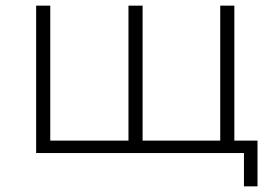

<svg xmlns="http://www.w3.org/2000/svg" viewBox="-20 -542 958 680"><path d="M108 0V-522H158V-44H435V-522H485V-44H760V-522H810V0ZM844 118V0H756V-44H892V118Z"/></svg>

Font: Montserrat Light
Style: Regular
Weight: 300
Designer: Julieta Ulanovsky
Foundry: Julieta Ulanovsky
Version: Version 9.000; ttfautohint (v1.8.4.7-5d5b)